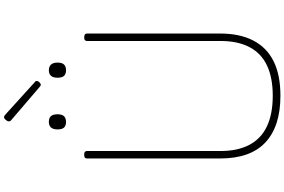

<svg xmlns="http://www.w3.org/2000/svg" viewBox="-249 -1141 1409 951"><g transform="rotate(-90 455.5 -665.5)"><path d="M457 19Q380 19 322 0Q264 -19 224.5 -56.5Q185 -94 165.5 -150Q146 -206 146 -281V-938Q146 -946 150 -949.5Q154 -953 164 -953Q175 -953 179 -949.5Q183 -946 183 -938V-278Q183 -192 214 -134Q245 -76 306 -47.5Q367 -19 457 -19Q546 -19 606.5 -47.5Q667 -76 697.5 -134Q728 -192 728 -278V-938Q728 -946 732 -949.5Q736 -953 746 -953Q765 -953 765 -938V-281Q765 -182 730 -115Q695 -48 627 -14.5Q559 19 457 19ZM327 -1043Q308 -1043 299 -1053Q290 -1063 290 -1085Q290 -1107 299.5 -1117.5Q309 -1128 327 -1128Q347 -1128 356 -1117.5Q365 -1107 365 -1085Q365 -1063 355.5 -1053Q346 -1043 327 -1043ZM583 -1043Q564 -1043 555 -1053Q546 -1063 546 -1085Q546 -1107 555.5 -1117.5Q565 -1128 583 -1128Q601 -1128 611 -1117.5Q621 -1107 621 -1085Q621 -1063 611.5 -1053Q602 -1043 583 -1043ZM511 -1168Q508 -1168 506 -1169.5Q504 -1171 500 -1174L333 -1317Q331 -1320 330.5 -1322Q330 -1324 330 -1327Q330 -1331 333.5 -1336.5Q337 -1342 341.5 -1346Q346 -1350 351 -1350Q355 -1350 358 -1347.5Q361 -1345 365 -1342L526 -1196Q529 -1194 529.5 -1191.5Q530 -1189 530 -1187Q530 -1182 523.5 -1175Q517 -1168 511 -1168Z"/></g></svg>

Font: Playwrite US Modern Thin
Style: Regular
Weight: 250
Designer: Veronika Burian, José Scaglione
Foundry: TypeTogether
Version: Version 1.003